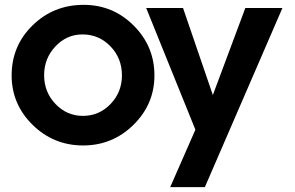

<svg xmlns="http://www.w3.org/2000/svg" viewBox="-20 -587 1215 792"><path d="M28 -276Q28 -398 114.5 -482.5Q201 -567 325 -567Q446 -567 531.5 -481.5Q617 -396 617 -276Q617 -157 530.5 -72Q444 13 323 13Q201 13 114.5 -72Q28 -157 28 -276ZM322 -109Q389 -109 436 -158Q483 -207 483 -276Q483 -347 435.5 -396Q388 -445 320 -445Q255 -445 208.5 -395.5Q162 -346 162 -277Q162 -207 209 -158Q256 -109 322 -109ZM682 185 786 -52 583 -554H735L858 -195L992 -554H1145L825 185Z"/></svg>

Font: Involve
Style: Bold
Weight: 700
Designer: Stefan Peev
Foundry: Context Ltd.
Version: Version 1.001